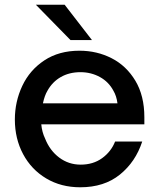

<svg xmlns="http://www.w3.org/2000/svg" viewBox="-20 -783 675 814"><path d="M43 -276Q43 -352 74.5 -419Q106 -486 168 -527Q230 -568 317 -568Q391 -568 453.5 -536Q516 -504 554 -440.5Q592 -377 592 -286V-256H155Q158 -223 171 -196Q191 -145 231 -115Q271 -85 322 -85Q375 -85 413 -112.5Q451 -140 468 -183H583Q555 -97 488.5 -43Q422 11 320 11Q239 11 176 -26.5Q113 -64 78 -129.5Q43 -195 43 -276ZM478 -345Q474 -376 461 -398Q441 -436 403.5 -456.5Q366 -477 321 -477Q274 -477 238 -456.5Q202 -436 181 -398Q169 -378 162 -345ZM254 -763 370 -613H279L132 -763Z"/></svg>

Font: Open Sauce One Medium
Style: Regular
Weight: 500
Designer: Alfredo Marco Pradil
Foundry: Creative Sauce Fz LLC
Version: Version 1.477